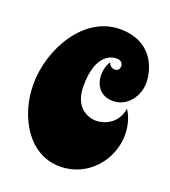

<svg xmlns="http://www.w3.org/2000/svg" viewBox="-116 -670 692 781"><g transform="rotate(20 230.0 -279.5)"><path d="M446 -414C446 -476 411 -584 272 -584C117 -584 16 -407 16 -254C16 -116 94 25 231 25C354 25 437 -79 437 -186C437 -225 426 -263 408 -289C396 -216 334 -200 306 -200C275 -200 210 -218 210 -316C210 -459 282 -467 299 -467C320 -467 327 -454 327 -443C326 -432 323 -422 304 -422C304 -422 286 -422 279 -443C268 -427 262 -406 262 -384C262 -341 286 -299 343 -299C407 -299 446 -360 446 -414Z"/></g></svg>

Font: Spicy Rice
Style: Regular
Weight: 400
Designer: Astigmatic (AOETI)
Foundry: Astigmatic (AOETI)
Version: Version 1.000